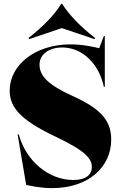

<svg xmlns="http://www.w3.org/2000/svg" viewBox="-20 -956 624 991"><path d="M249 15C439 15 554 -96 554 -235C554 -333 502 -394 354 -461C228 -518 184 -565 184 -622C184 -676 233 -711 301 -711C407 -711 492 -624 516 -508H521V-770H516L492 -707C468 -713 409 -727 344 -727C157 -727 30 -617 30 -489C30 -404 81 -339 266 -251C422 -177 454 -137 454 -94C454 -56 426 -27 358 -27C234 -27 115 -122 77 -262H71L115 -2C131 2 186 15 249 15ZM127 -760 130 -754 299 -811 468 -754 471 -760C399 -815 338 -877 301 -936H296C260 -877 198 -815 127 -760Z"/></svg>

Font: Nyght Serif Dark
Style: Regular
Weight: 800
Designer: Maksym Kobuzan
Version: Version 0.410;Glyphs 3.1.2 (3151)